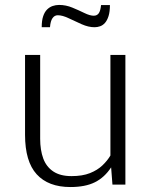

<svg xmlns="http://www.w3.org/2000/svg" viewBox="-20 -752 618 782"><path d="M266.6 9.8Q176.8 9.8 129.4 -42.2Q82 -94.2 82 -203.1V-528.3H143.6V-187Q143.6 -140.6 156.2 -106.4Q168.9 -72.3 197.3 -53.5Q225.6 -34.7 271 -34.7Q315.9 -34.7 346.4 -46.9Q377 -59.1 397.2 -78.4Q417.5 -97.7 429.7 -118.7V-528.3H490.7V0H438L432.6 -70.3Q405.8 -29.3 366.7 -9.8Q327.6 9.8 266.6 9.8ZM149.9 -641.1Q149.9 -668.5 155.8 -685.8Q161.6 -703.1 171.6 -713.1Q181.6 -723.1 194.3 -727.5Q207 -731.9 220.7 -731.9Q248.5 -731.9 274.9 -720.9Q301.3 -710 323.7 -699Q346.2 -688 361.8 -688Q375 -688 382.1 -697.8Q389.2 -707.5 391.6 -731.4H427.7Q427.7 -704.1 422.1 -686.5Q416.5 -668.9 407.7 -658.9Q398.9 -648.9 387.7 -645Q376.5 -641.1 365.2 -641.1Q340.3 -641.1 312.7 -653.3Q285.2 -665.5 259.8 -677.7Q234.4 -689.9 215.3 -689.9Q202.1 -689.9 193.8 -678Q185.5 -666 183.6 -641.1Z"/></svg>

Font: Comme ExtraLight
Style: Regular
Weight: 250
Version: Version 1.000;gftools[0.9.27]